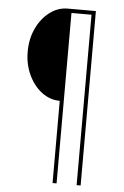

<svg xmlns="http://www.w3.org/2000/svg" viewBox="-59 -772 617 954"><g transform="rotate(5 250.0 -295.0)"><path d="M240 -270Q191 -270 150 -301Q109 -332 84.5 -384.5Q60 -437 60 -500Q60 -564 84.5 -616Q109 -668 150 -699Q191 -730 240 -730H380V140H360V-710H260V140H240Z"/></g></svg>

Font: M PLUS Code Latin Thin
Style: Regular
Weight: 250
Designer: Coji Morishita
Foundry: UNDERFOREST DESIGN
Version: Version 1.002; ttfautohint (v1.8.3)